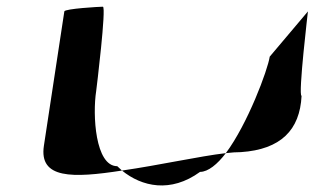

<svg xmlns="http://www.w3.org/2000/svg" viewBox="-20 -728 939 573"><path d="M111 -293C96 -194 196 -196 344 -219C339 -223 335 -228 330 -232C264 -232 256 -386 267 -456C268 -463 298 -708 287 -708C277 -708 173 -702 172 -694ZM344 -219C403 -171 489 -151 577 -215C601 -215 629 -238 654 -271C576 -262 455 -235 344 -219ZM654 -271C671 -273 686 -274 699 -274C818 -282 875 -340 880 -442C869 -442 900 -702 899 -694L785 -559C779 -519 719 -358 654 -271Z"/></svg>

Font: Ampere
Style: SuExtIta
Weight: 400
Version: Version 1